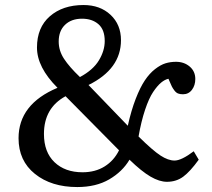

<svg xmlns="http://www.w3.org/2000/svg" viewBox="-20 -734 850 768"><path d="M289.1 14.2Q185.5 14.2 119.9 -38.3Q54.2 -90.8 54.2 -181.2Q54.2 -317.4 210 -382.8Q127.9 -464.8 127.9 -543.9Q127.9 -624 179.4 -668.9Q231 -713.9 314 -713.9Q380.4 -713.9 422.1 -674.8Q463.9 -635.7 463.9 -573.2Q463.9 -458 334 -394L491.2 -231Q504.9 -292.5 522.9 -338.9Q541 -385.3 559.6 -412.8Q578.1 -440.4 600.1 -457.5Q622.1 -474.6 641.8 -480.7Q661.6 -486.8 684.1 -486.8Q716.3 -486.8 738.8 -467.8Q761.2 -448.7 761.2 -418Q761.2 -392.6 747.8 -374.8Q734.4 -356.9 711.9 -356.9Q700.2 -356.9 692.1 -360.1Q684.1 -363.3 677.2 -372.6Q670.4 -381.8 667.2 -388.4Q664.1 -395 656.7 -412.1Q656.2 -413.6 655.8 -414.3Q655.3 -415 654.8 -416.5Q654.3 -418 653.8 -418.9Q639.6 -416 624.5 -403.6Q609.4 -391.1 592.5 -366Q575.7 -340.8 560.3 -294.9Q544.9 -249 534.2 -188Q591.3 -131.8 622.1 -111.8Q652.8 -91.8 678.2 -91.8Q705.6 -91.8 754.9 -128.9L774.9 -95.2Q740.7 -47.9 712.9 -27.3Q685.1 -6.8 647.9 -6.8Q617.7 -6.8 582 -27.6Q546.4 -48.3 498 -95.2Q469.7 -47.4 417 -16.6Q364.3 14.2 289.1 14.2ZM299.8 -425.8Q352.5 -454.1 375.7 -492.7Q398.9 -531.2 398.9 -569.8Q398.9 -615.2 373.8 -637.2Q348.6 -659.2 308.1 -659.2Q265.6 -659.2 240.2 -634.8Q214.8 -610.4 214.8 -567.9Q214.8 -531.2 236.1 -498.8Q257.3 -466.3 299.8 -425.8ZM310.1 -44.9Q361.3 -44.9 398.7 -68.4Q436 -91.8 456.1 -132.8L242.2 -349.1Q155.8 -302.2 155.8 -198.2Q155.8 -125.5 198 -85.2Q240.2 -44.9 310.1 -44.9Z"/></svg>

Font: Literata Book
Style: Regular
Weight: 400
Designer: Latin by Veronika Burian and Jose Scaglione. Greek by Irene Vlachou. Cyrillic by Vera Evstafieva
Foundry: TypeTogether
Version: Version 2.003;PS 002.003;hotconv 1.0.88;makeotf.lib2.5.64775